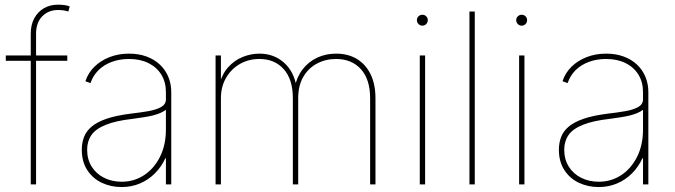

<svg xmlns="http://www.w3.org/2000/svg" viewBox="-20 -776 2842 808"><path d="M263.2 -542.5V-520H4.4V-542.5ZM109.4 0V-634.3Q109.4 -671.9 124.3 -699.2Q139.2 -726.6 165 -741.5Q190.9 -756.3 224.1 -756.3Q239.3 -756.3 251.5 -754.6Q263.7 -752.9 273.4 -749L267.6 -727.5Q258.8 -730.5 247.8 -732.2Q236.8 -733.9 224.1 -733.9Q184.1 -733.9 158 -707.5Q131.8 -681.2 131.8 -634.3V0Z M491.7 11.2Q446.8 11.2 408.4 -6.8Q370.1 -24.9 347.2 -60.3Q324.2 -95.7 324.2 -146Q324.2 -174.3 333.3 -198.7Q342.3 -223.1 365 -242.7Q387.7 -262.2 428 -276.1Q468.3 -290 530.8 -297.9Q569.8 -302.2 603.5 -308.1Q637.2 -314 657.7 -325.4Q678.2 -336.9 678.2 -357.9V-388.2Q678.2 -430.7 658.9 -461.9Q639.6 -493.2 604.7 -510.5Q569.8 -527.8 522.9 -527.8Q483.4 -527.8 450.4 -515.6Q417.5 -503.4 394.5 -480.7Q371.6 -458 360.8 -426.3L339.4 -434.1Q351.1 -469.7 377.7 -495.6Q404.3 -521.5 441.7 -535.9Q479 -550.3 522.9 -550.3Q564 -550.3 596.9 -538.1Q629.9 -525.9 653.1 -503.9Q676.3 -481.9 688.5 -452.4Q700.7 -422.9 700.7 -388.2V0H678.2V-109.9H675.8Q659.2 -73.7 631.8 -46.4Q604.5 -19 568.8 -3.9Q533.2 11.2 491.7 11.2ZM491.7 -11.2Q543.9 -11.2 585.9 -38.6Q627.9 -65.9 653.1 -115.7Q678.2 -165.5 678.2 -231.4V-314Q668 -306.2 654.1 -300.3Q640.1 -294.4 622.8 -290Q605.5 -285.6 584.2 -282.5Q563 -279.3 538.6 -275.9Q465.8 -267.6 423.8 -250.2Q381.8 -232.9 364.3 -207Q346.7 -181.2 346.7 -146Q346.7 -105.5 365.7 -75Q384.8 -44.4 418 -27.8Q451.2 -11.2 491.7 -11.2Z M887.2 0V-542.5H909.7V-415H901.9Q913.1 -462.4 939.5 -492.2Q965.8 -522 1000.7 -536.1Q1035.6 -550.3 1071.8 -550.3Q1132.3 -550.3 1175 -512.5Q1217.8 -474.6 1228.5 -407.2H1219.7Q1229 -452.6 1253.9 -484.6Q1278.8 -516.6 1314.9 -533.4Q1351.1 -550.3 1394 -550.3Q1445.3 -550.3 1482.4 -527.6Q1519.5 -504.9 1539.8 -462.9Q1560.1 -420.9 1560.1 -362.8V0H1537.6V-362.8Q1537.6 -441.9 1498.8 -484.9Q1460 -527.8 1394 -527.8Q1350.1 -527.8 1314 -508.5Q1277.8 -489.3 1256.3 -452.4Q1234.9 -415.5 1234.9 -362.8V0H1212.4V-362.8Q1212.4 -441.9 1174.1 -484.9Q1135.7 -527.8 1071.8 -527.8Q1025.9 -527.8 989.3 -506.6Q952.6 -485.4 931.2 -448.2Q909.7 -411.1 909.7 -362.8V0Z M1746.6 0V-542.5H1769V0ZM1757.3 -668Q1748 -668 1741.2 -674.8Q1734.4 -681.6 1734.4 -691.4Q1734.4 -700.7 1741.2 -707.3Q1748 -713.9 1757.3 -713.9Q1767.1 -713.9 1773.7 -707.3Q1780.3 -700.7 1780.3 -691.4Q1780.3 -681.6 1773.7 -674.8Q1767.1 -668 1757.3 -668Z M1978 -727.5V0H1955.6V-727.5Z M2164.6 0V-542.5H2187V0ZM2175.3 -668Q2166 -668 2159.2 -674.8Q2152.3 -681.6 2152.3 -691.4Q2152.3 -700.7 2159.2 -707.3Q2166 -713.9 2175.3 -713.9Q2185.1 -713.9 2191.7 -707.3Q2198.2 -700.7 2198.2 -691.4Q2198.2 -681.6 2191.7 -674.8Q2185.1 -668 2175.3 -668Z M2499.5 11.2Q2454.6 11.2 2416.3 -6.8Q2377.9 -24.9 2355 -60.3Q2332 -95.7 2332 -146Q2332 -174.3 2341.1 -198.7Q2350.1 -223.1 2372.8 -242.7Q2395.5 -262.2 2435.8 -276.1Q2476.1 -290 2538.6 -297.9Q2577.6 -302.2 2611.3 -308.1Q2645 -314 2665.5 -325.4Q2686 -336.9 2686 -357.9V-388.2Q2686 -430.7 2666.7 -461.9Q2647.5 -493.2 2612.5 -510.5Q2577.6 -527.8 2530.8 -527.8Q2491.2 -527.8 2458.3 -515.6Q2425.3 -503.4 2402.3 -480.7Q2379.4 -458 2368.7 -426.3L2347.2 -434.1Q2358.9 -469.7 2385.5 -495.6Q2412.1 -521.5 2449.5 -535.9Q2486.8 -550.3 2530.8 -550.3Q2571.8 -550.3 2604.7 -538.1Q2637.7 -525.9 2660.9 -503.9Q2684.1 -481.9 2696.3 -452.4Q2708.5 -422.9 2708.5 -388.2V0H2686V-109.9H2683.6Q2667 -73.7 2639.6 -46.4Q2612.3 -19 2576.7 -3.9Q2541 11.2 2499.5 11.2ZM2499.5 -11.2Q2551.8 -11.2 2593.8 -38.6Q2635.7 -65.9 2660.9 -115.7Q2686 -165.5 2686 -231.4V-314Q2675.8 -306.2 2661.9 -300.3Q2647.9 -294.4 2630.6 -290Q2613.3 -285.6 2592 -282.5Q2570.8 -279.3 2546.4 -275.9Q2473.6 -267.6 2431.6 -250.2Q2389.6 -232.9 2372.1 -207Q2354.5 -181.2 2354.5 -146Q2354.5 -105.5 2373.5 -75Q2392.6 -44.4 2425.8 -27.8Q2459 -11.2 2499.5 -11.2Z"/></svg>

Font: Inter 16pt Thin
Style: Regular
Weight: 250
Version: Version 4.001;git-66647c0bb